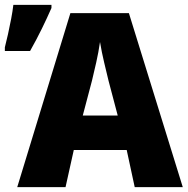

<svg xmlns="http://www.w3.org/2000/svg" viewBox="-42 -771 773 791"><path d="M513 0 480 -153H262L228 0H29L248 -717H489L711 0ZM443 -295 405 -439Q397 -472 387 -514Q377 -556 370 -598Q364 -556 354.5 -514Q345 -472 337 -439L299 -295ZM-22 -561V-576Q-16 -599 -9 -630.5Q-2 -662 4 -693.5Q10 -725 13 -751H170V-738Q152 -697 130.5 -653Q109 -609 82 -561Z"/></svg>

Font: Noto Sans Disp ExtBd
Style: Regular
Weight: 800
Designer: Monotype Design Team
Foundry: Monotype Imaging Inc.
Version: Version 2.000;GOOG;noto-source:20170915:90ef993387c0; ttfaut